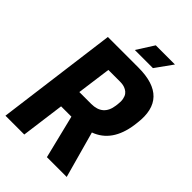

<svg xmlns="http://www.w3.org/2000/svg" viewBox="-273 -1059 1169 1169"><g transform="rotate(45 311.5 -475.0)"><path d="M351.1 -950.2H516.1L437 -839.8H280.8ZM206.1 -279.8 168.9 0H6.8L108.9 -779.8H372.1Q636.2 -779.8 605 -538.1L602.1 -515.1Q578.1 -346.2 451.2 -299.8L534.2 0H363.8L294.9 -279.8ZM223.1 -419.9H325.2Q425.8 -419.9 439 -519L440.9 -534.2Q444.3 -559.6 440.4 -578.9Q436.5 -598.1 428 -609.6Q419.4 -621.1 406.2 -628.2Q393.1 -635.3 380.4 -637.7Q367.7 -640.1 353 -640.1H252.9Z"/></g></svg>

Font: Cooper Hewitt
Style: Bold Italic
Weight: 712
Designer: Village Type and Design LLC
Foundry: Cooper Hewitt Smithsonian Design Museum
Version: 1.000